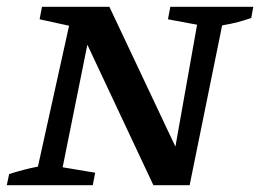

<svg xmlns="http://www.w3.org/2000/svg" viewBox="-23 -547 768 567"><path d="M480 -527H725L719 -494Q699 -487 680.5 -482Q662 -477 633 -472L537 0H430L235 -415L162 -53L258 -37L251 0H-3L4 -33Q26 -40 47 -45.5Q68 -51 89 -55L181 -471L94 -490L101 -527H300L495 -114L559 -474L473 -490Z"/></svg>

Font: Piazzolla SC Medium
Style: Italic
Weight: 500
Italic angle: -11.3°
Designer: Juan Pablo del Peral
Foundry: Huerta Tipografica
Version: Version 1.330